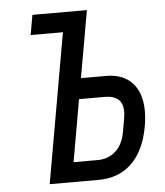

<svg xmlns="http://www.w3.org/2000/svg" viewBox="-52 -771 704 818"><g transform="rotate(-5 300.0 -362.5)"><path d="M240 -640H102L117 -725H350L299.5 -438.5H407.5Q479.5 -438.5 519 -395.5Q558.5 -352.5 558.5 -274.5Q558.5 -244.5 552.5 -210Q534.5 -108 479 -54Q423.5 0 336.5 0H127.5ZM458 -195.5 467 -246.5Q470.5 -267.5 470.5 -279.5Q470.5 -316 450.8 -333Q431 -350 393 -350H283.5L237 -84.5H340Q385.5 -84.5 417 -112.8Q448.5 -141 458 -195.5Z"/></g></svg>

Font: JuliaMono MediumItalic
Style: Regular
Weight: 500
Italic angle: -9°
Monospace: yes
Designer: cormullion
Foundry: corm
Version: Version 0.049; ttfautohint (v1.8.4)